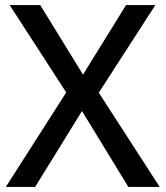

<svg xmlns="http://www.w3.org/2000/svg" viewBox="-20 -734 650 754"><path d="M607 0 368 -370 590 -714H475L306 -441L138 -714H18L240 -371L3 0H118L302 -298L484 0Z"/></svg>

Font: Noto Sans Gunjala Gondi Medium
Style: Regular
Weight: 500
Designer: Ek Type
Foundry: Ek Type
Version: Version 1.004